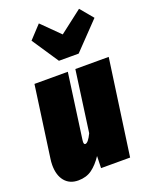

<svg xmlns="http://www.w3.org/2000/svg" viewBox="-156 -905 784 1006"><g transform="rotate(-20 236.5 -402.0)"><path d="M1 -102Q1 -120 4 -139L59 -534H245L195 -172L194 -161Q194 -147 202 -147Q218 -147 240 -193L287 -534H473L398 0H236L238 -67Q211 -26 179.5 -3Q148 20 103 20Q55 20 28 -12.5Q1 -45 1 -102ZM413 -824 473 -752 331 -604H221L122 -752L189 -824L287 -727Z"/></g></svg>

Font: Fira Sans Extra Condensed Black
Style: Italic
Weight: 900
Width: 3
Italic angle: -8°
Designer: Carrois Corporate & Edenspiekermann AG
Foundry: Carrois Corporate GbR & Edenspiekermann AG
Version: Version 4.203